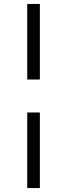

<svg xmlns="http://www.w3.org/2000/svg" viewBox="-20 -803 340 973"><path d="M182 -783H118V-400H182ZM118 150H182V-233H118Z"/></svg>

Font: Kreadon Medium
Style: Regular
Weight: 500
Designer: kohakuno
Foundry: StudioGnu
Version: Version 1.000;Glyphs 3.1.2 (3151)